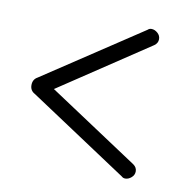

<svg xmlns="http://www.w3.org/2000/svg" viewBox="-56 -538 508 522"><g transform="rotate(10 198.0 -277.5)"><path d="M27 -277Q27 -293 40 -300L312 -480Q316 -484 322 -484Q331 -484 339 -477Q347 -470 347 -460Q347 -449 337 -442L89 -277L337 -113Q347 -106 347 -95Q347 -85 339 -78Q331 -71 322 -71Q316 -71 312 -75L40 -255Q27 -262 27 -277Z"/></g></svg>

Font: Dosis
Style: Light
Weight: 300
Designer: Edgar Tolentino, Pablo Impallari, Igino Marini
Foundry: Edgar Tolentino, Pablo Impallari, Igino Marini
Version: Version 1.007